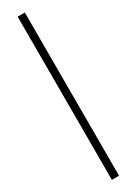

<svg xmlns="http://www.w3.org/2000/svg" viewBox="-264 -778 725 1019"><g transform="rotate(-30 98.5 -268.0)"><path d="M76.5 232.5V-767.5H120.5V232.5Z"/></g></svg>

Font: Newsreader 72pt ExtraBold
Style: Regular
Weight: 800
Designer: Hugues Gentile
Foundry: Production Type
Version: Version 1.003; ttfautohint (v1.8.3)